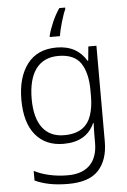

<svg xmlns="http://www.w3.org/2000/svg" viewBox="-64 -811 728 1097"><g transform="rotate(-5 299.5 -262.5)"><path d="M352.1 -765.1H318.8C302.7 -741.7 288.6 -715.8 276.4 -687.5C264.2 -659.2 255.4 -633.8 250 -611.8V-605H308.1C314 -645.5 337.4 -726.1 352.1 -755.9ZM283.2 -542C209.5 -542 153.8 -517.1 115.2 -466.8C76.7 -416.5 57.1 -348.1 57.1 -262.2C57.1 -173.8 76.7 -106.4 115.2 -60.1C153.8 -13.7 207 9.8 275.9 9.8C364.3 9.8 423.3 -24.9 454.1 -94.2H457C455.6 -68.8 455.1 -39.1 455.1 -11.2V20C455.1 125.5 399.9 190.9 284.2 190.9C208 190.9 141.1 174.3 91.8 148.9V204.1C141.1 227.1 202.1 240.2 282.2 240.2C362.8 240.2 420.9 220.7 457 181.2C493.2 141.6 511.2 86.9 511.2 17.1V-532.2H464.8L457 -451.2H453.1C419.9 -507.3 365.7 -542 283.2 -542ZM289.1 -493.2C349.6 -493.2 392.6 -474.6 417.5 -437.5C442.4 -400.4 455.1 -348.1 455.1 -280.8V-246.1C455.1 -206.1 449.7 -170.4 439.5 -139.2C418.5 -76.2 371.1 -39.1 283.2 -39.1C175.3 -39.1 116.2 -116.7 116.2 -261.2C116.2 -407.7 173.3 -493.2 289.1 -493.2Z"/></g></svg>

Font: Noto Reveo Sans
Style: Regular
Weight: 300
Designer: Monotype Design Team
Foundry: Monotype Imaging Inc.
Version: Version 2.007